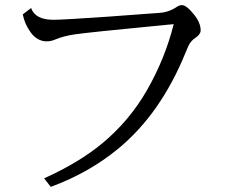

<svg xmlns="http://www.w3.org/2000/svg" viewBox="-20 -727 880 748"><path d="M101.1 -695.8Q117.2 -649.9 188 -649.9Q226.1 -649.9 400.9 -662.1L552.2 -673.3L601.1 -676.8Q638.2 -679.2 670.4 -701.2Q679.2 -707 689 -707Q706.5 -707 735.8 -670.4Q761.7 -638.2 761.7 -608.9Q761.7 -593.3 741.2 -579.6Q723.1 -567.9 713.4 -546.9Q711.9 -543.5 703.1 -522.5Q606.4 -284.7 441.4 -148.4Q326.7 -53.7 177.7 1L151.9 -32.2Q289.1 -94.2 379.4 -169.4Q483.9 -256.3 552.2 -375Q623 -498.5 656.7 -632.8L624.5 -629.9Q319.8 -600.6 269.5 -592.8Q227.1 -586.4 196.8 -573.7Q179.2 -565.9 162.1 -565.9Q124.5 -565.9 98.6 -602.1Q75.7 -634.3 68.8 -670.9Z"/></svg>

Font: BIZ UDPMincho
Style: Regular
Weight: 400
Designer: TypeBank Co., Ltd.
Foundry: Morisawa Inc.
Version: Version 1.06